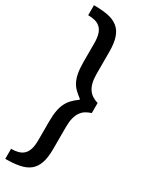

<svg xmlns="http://www.w3.org/2000/svg" viewBox="-238 -778 766 996"><g transform="rotate(30 145.0 -280.0)"><path d="M0 120.1Q22 120.1 40.5 115.5Q59.1 110.8 72.5 98.9Q85.9 86.9 93 65.4Q100.1 43.9 100.1 9.8V-100.1Q100.1 -141.1 105.5 -168.5Q110.8 -195.8 121.3 -215.3Q131.8 -234.9 146.5 -249.5Q161.1 -264.2 180.2 -277.8V-282.2Q161.1 -296.4 146.5 -310.3Q131.8 -324.2 121.3 -343.5Q110.8 -362.8 105.5 -390.9Q100.1 -418.9 100.1 -460V-569.8Q100.1 -604 93 -625.5Q85.9 -647 72.5 -658.9Q59.1 -670.9 40.5 -675.5Q22 -680.2 0 -680.2V-740.2Q48.8 -740.2 84.5 -733.2Q120.1 -726.1 143.6 -707.5Q167 -689 178.5 -655.5Q189.9 -622.1 189.9 -569.8V-439.9Q189.9 -407.7 195.6 -385.7Q201.2 -363.8 211.7 -348.9Q222.2 -334 236.6 -325Q251 -315.9 270 -310.1V-250Q251 -244.1 236.6 -235.1Q222.2 -226.1 211.7 -210.9Q201.2 -195.8 195.6 -173.8Q189.9 -151.9 189.9 -120.1V9.8Q189.9 63 178.5 95.9Q167 128.9 143.6 147.5Q120.1 166 84.5 173.1Q48.8 180.2 0 180.2Z"/></g></svg>

Font: 
Style: .
Weight: 400
Designer: Jovanny Lemonad
Foundry: Jovanny Lemonad
Version: Version 1.002